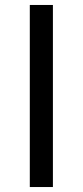

<svg xmlns="http://www.w3.org/2000/svg" viewBox="-20 -753 333 773"><path d="M100 0H193V-733H100Z"/></svg>

Font: Noto Sans CJK TC Regular
Style: Regular
Weight: 400
Designer: Ryoko NISHIZUKA (kana & ideographs); Paul D. Hunt (Latin, Greek & Cyrillic); Wenlong ZHANG (bopomofo); Sandoll Communica
Foundry: Adobe Systems Incorporated
Version: Version 1.001;PS 1.001;hotconv 1.0.78;makeotf.lib2.5.61930